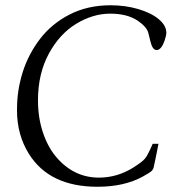

<svg xmlns="http://www.w3.org/2000/svg" viewBox="-20 -702 725 733"><path d="M44.9 -280.5Q44.9 -322 50.4 -357.2Q55.9 -392.3 66.8 -426.9Q77.6 -461.4 94.5 -493.4Q111.3 -525.4 133.1 -553.8Q154.8 -582.3 183.2 -605.7Q211.7 -629.2 244.6 -646Q313.7 -681.9 402.1 -681.9Q458.5 -681.9 507.8 -667.4Q557.1 -652.8 586.1 -628.7Q615 -604.5 615 -576.9Q615 -566.2 608.4 -547.4Q595.9 -511 577.9 -511Q562 -511 554.4 -543.5Q549.3 -565.9 546 -577.4Q542.7 -588.9 532.1 -600.7Q521.5 -612.5 504.2 -624Q464.4 -649.9 400.9 -649.9Q334 -649.9 269.8 -610.4Q207.5 -572.3 166.7 -497.6Q125 -420.9 125 -319.1Q125 -253.4 143.4 -197.6Q161.9 -141.8 193.4 -104Q260.7 -23.9 357.9 -23.9Q428 -23.9 490 -63Q523.7 -84.5 533.3 -96.4Q543 -108.4 552.6 -130Q562.3 -151.6 563 -153.1H585Q579.1 -120.8 566.9 -64Q564.7 -54.7 558.2 -48.7Q551.8 -42.7 525.4 -28.1Q454.6 11 352.1 11Q168.7 11 90.3 -114.7Q44.9 -187.5 44.9 -280.5Z"/></svg>

Font: Linden Hill
Style: Italic
Weight: 400
Italic angle: -5.60001°
Version: Version 1.201